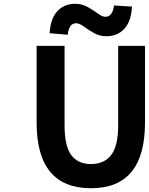

<svg xmlns="http://www.w3.org/2000/svg" viewBox="-20 -983 788 1017"><path d="M462 14Q174 14 174 -333V-740H322V-320Q322 -209 357.5 -161.5Q393 -114 462 -114Q532 -114 569 -162Q606 -210 606 -320V-740H748V-333Q748 14 462 14ZM543 -791Q508 -791 477 -808.5Q446 -826 423 -843Q400 -860 384 -860Q345 -860 339 -799L243 -807Q247 -884 283.5 -923.5Q320 -963 379 -963Q414 -963 445 -945.5Q476 -928 499 -911Q522 -894 538 -894Q576 -894 584 -954L679 -948Q675 -870 638.5 -830.5Q602 -791 543 -791Z"/></svg>

Font: NotoSansHansBold
Style: Bold
Weight: 700
Designer: Ryoko NISHIZUKA  (kana & ideographs); Paul D. Hunt (Latin, Greek & Cyrillic); Wenlong ZHANG  (bopomofo); Sandoll Communi
Foundry: Adobe Systems Incorporated
Version: Version 1.00;December 8, 2021;FontCreator 13.0.0.2675 64-bit